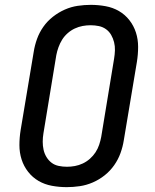

<svg xmlns="http://www.w3.org/2000/svg" viewBox="-20 -763 640 791"><path d="M255 8Q224 8 194 2.5Q164 -3 139 -17.5Q114 -32 96 -55Q78 -78 69 -106Q60 -134 60 -165Q60 -196 65 -227L119 -550Q123 -576 132.5 -602.5Q142 -629 158.5 -652.5Q175 -676 198 -694Q221 -712 247 -723.5Q273 -735 300.5 -739Q328 -743 354 -743Q385 -743 415 -737.5Q445 -732 470 -717.5Q495 -703 513 -680Q531 -657 540 -629Q549 -601 549 -570Q549 -539 544 -508L490 -185Q486 -159 476.5 -132.5Q467 -106 450.5 -82.5Q434 -59 411.5 -41Q389 -23 362.5 -11.5Q336 0 308.5 4Q281 8 255 8ZM256 -76Q272 -76 288.5 -79Q305 -82 321 -89.5Q337 -97 350.5 -109Q364 -121 373.5 -135.5Q383 -150 388.5 -166.5Q394 -183 397 -199L450 -521Q453 -539 453.5 -556Q454 -573 450 -589Q446 -605 438 -619Q430 -633 417 -642.5Q404 -652 387.5 -655.5Q371 -659 353 -659Q337 -659 320.5 -656Q304 -653 288 -645.5Q272 -638 258.5 -626Q245 -614 236 -599.5Q227 -585 221 -568.5Q215 -552 212 -536L159 -214Q156 -196 156 -179Q156 -162 159.5 -146Q163 -130 171.5 -116Q180 -102 192.5 -92.5Q205 -83 221.5 -79.5Q238 -76 256 -76Z"/></svg>

Font: Iosevka Etoile Medium
Style: Italic
Weight: 500
Italic angle: -9°
Designer: Belleve Invis
Foundry: Belleve Invis
Version: Version 22.1.2; ttfautohint (v1.8.4)